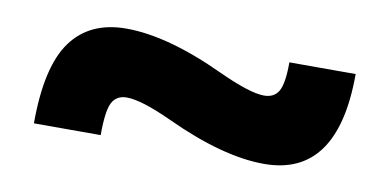

<svg xmlns="http://www.w3.org/2000/svg" viewBox="-37 -503 789 388"><g transform="rotate(10 357.5 -308.5)"><path d="M315 -253Q252 -282 222 -282Q201 -282 192 -265Q183 -248 183 -198H46Q46 -314 84 -366.5Q122 -419 197 -419Q282 -419 400 -364Q465 -334 494 -334Q515 -334 524 -350Q533 -366 533 -409H669Q669 -198 518 -198Q433 -198 315 -253Z"/></g></svg>

Font: M PLUS 1p ExtraBold
Style: Regular
Weight: 800
Version: Version 1.062